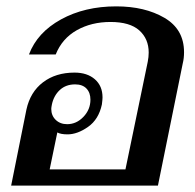

<svg xmlns="http://www.w3.org/2000/svg" viewBox="-20 -583 612 603"><path d="M63 -239Q75 -294 115 -324.5Q155 -355 214 -355Q254 -355 278 -334Q302 -313 302 -277Q302 -271 300 -255Q290 -208 256.5 -184.5Q223 -161 192 -161Q171 -161 160 -167L136 -51H374L444 -389Q447 -404 447 -418Q447 -461 417.5 -487.5Q388 -514 327 -514Q267 -514 221 -488Q175 -462 155 -412H71Q97 -481 171.5 -522Q246 -563 345 -563Q435 -563 496.5 -527Q558 -491 558 -419Q558 -400 554 -384L476 0H15ZM264 -270Q264 -292 251.5 -305Q239 -318 216 -318Q187 -318 168 -300.5Q149 -283 143 -255Q141 -245 141 -241Q141 -220 155 -206.5Q169 -193 191 -193Q220 -193 242 -216Q264 -239 264 -270Z"/></svg>

Font: Taviraj Medium
Style: Italic
Weight: 500
Italic angle: -12°
Designer: Katatrad Team
Foundry: CadsonDemak
Version: Version 1.001